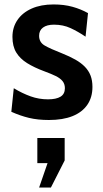

<svg xmlns="http://www.w3.org/2000/svg" viewBox="-20 -530 463 864"><path d="M200 10Q150 10 110.5 0.5Q71 -9 31 -27L42 -133Q80 -110 117.5 -96.5Q155 -83 196 -83Q233 -83 252.5 -95Q272 -107 272 -133Q272 -152 261.5 -165Q251 -178 230.5 -188Q210 -198 180 -209Q134 -226 102 -246Q70 -266 53 -294Q36 -322 36 -364Q36 -407 58.5 -440Q81 -473 122.5 -491.5Q164 -510 221 -510Q268 -510 306 -499.5Q344 -489 376 -471L365 -365Q331 -388 297.5 -403.5Q264 -419 223 -419Q191 -419 173.5 -406Q156 -393 156 -369Q156 -340 180.5 -325.5Q205 -311 259 -290Q294 -276 319.5 -261.5Q345 -247 362 -229.5Q379 -212 387.5 -190Q396 -168 396 -139Q396 -92 373 -58.5Q350 -25 306.5 -7.5Q263 10 200 10ZM209 314H156L194 204H148V91H271V192Z"/></svg>

Font: Cabin VF Beta
Style: Regular
Weight: 400
Designer: Pablo Impallari
Foundry: Pablo Impallari. http://www.impallari.com Igino Marini. http://www.ikern.com
Version: Version 2.200